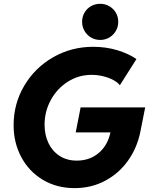

<svg xmlns="http://www.w3.org/2000/svg" viewBox="-20 -971 783 999"><path d="M50.8 -319.3Q50.8 -431.2 106 -524.7Q161.1 -618.2 256.1 -672.9Q351.1 -727.5 464.8 -727.5Q531.7 -727.5 590.6 -709.7Q649.4 -691.9 689.9 -663.6L603.5 -527.3Q592.8 -542 569.8 -554.4Q546.9 -566.9 517.1 -574.2Q487.3 -581.5 456.5 -581.5Q389.2 -581.5 333 -545.9Q276.9 -510.3 244.4 -450.7Q211.9 -391.1 211.9 -321.8Q211.9 -269.5 231.9 -227.1Q252 -184.6 290 -159.9Q328.1 -135.3 379.4 -135.3Q446.3 -135.3 493.2 -174.6Q540 -213.9 554.7 -282.2H374L399.4 -412.1H735.4L710.4 -286.1Q693.8 -202.6 646.5 -135.7Q599.1 -68.8 527.1 -30.5Q455.1 7.8 368.2 7.8Q274.9 7.8 202.6 -35.6Q130.4 -79.1 90.6 -153.8Q50.8 -228.5 50.8 -319.3ZM407.2 -857.4Q407.2 -883.8 419.7 -905.3Q432.1 -926.8 453.6 -939Q475.1 -951.2 501.5 -951.2Q527.3 -951.2 548.8 -938.7Q570.3 -926.3 582.8 -905Q595.2 -883.8 595.2 -857.4Q595.2 -831.5 582.8 -810.1Q570.3 -788.6 548.8 -775.9Q527.3 -763.2 501.5 -763.2Q475.1 -763.2 453.6 -775.9Q432.1 -788.6 419.7 -810.1Q407.2 -831.5 407.2 -857.4Z"/></svg>

Font: Reddit Sans Chocolate ExBold
Style: Italic
Weight: 800
Italic angle: -11.25°
Designer: Stephen Hutchings
Version: Version 1.013